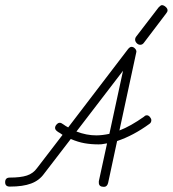

<svg xmlns="http://www.w3.org/2000/svg" viewBox="-20 -733 671 746"><path d="M202 -223Q194 -229 194 -236Q194 -243 200 -249.5Q206 -256 212 -256Q218 -256 226.5 -249.5Q235 -243 245 -238L478 -543Q485 -551 491 -551Q498 -551 504 -545Q510 -539 510 -532L444 -226Q488 -243 540 -280Q544 -285 551 -285Q557 -285 562.5 -278.5Q568 -272 568 -266Q568 -257 561 -252Q498 -206 435 -185L400 -22Q396 -7 384 -7Q364 -7 364 -23Q364 -28 364 -29L396 -176Q381 -173 374.5 -172.5Q368 -172 363 -172Q334 -172 308.5 -176.5Q283 -181 255 -193L152 -59Q142 -45 129.5 -35.5Q117 -26 101 -20Q85 -14 64.5 -11Q44 -8 18 -8Q0 -8 0 -25Q0 -43 18 -43Q60 -43 84.5 -51Q109 -59 124 -80L223 -209L213 -216Q207 -219 202 -223ZM277 -222Q316 -207 354 -207Q365 -207 378 -208.5Q391 -210 405 -213L458 -458ZM540 -568Q534 -559 525 -559Q517 -559 511 -565.5Q505 -572 505 -579Q505 -586 510 -592L596 -704Q599 -707 602.5 -710Q606 -713 609 -713Q616 -713 623.5 -706.5Q631 -700 631 -693Q631 -687 625 -680Z"/></svg>

Font: Gruenewald VA
Style: Regular
Weight: 400
Designer: Peter Wiegel
Foundry: Peter Wiegel, nach dem Schriftentwurf von Dr. H. Gr¸newald
Version: Version 0.007